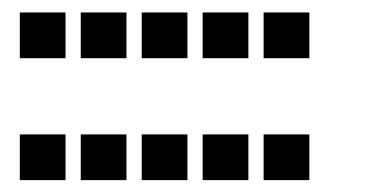

<svg xmlns="http://www.w3.org/2000/svg" viewBox="-20 -508 640 315"><path d="M13.5 -487.5Q12.5 -487.5 12.5 -487.5Q12.5 -487.5 12.5 -486.5V-413.5Q12.5 -412.5 12.5 -412.5Q12.5 -412.5 13.5 -412.5H86.5Q87.5 -412.5 87.5 -412.5Q87.5 -412.5 87.5 -413.5V-486.5Q87.5 -487.5 87.5 -487.5Q87.5 -487.5 86.5 -487.5ZM113.5 -487.5Q112.5 -487.5 112.5 -487.5Q112.5 -487.5 112.5 -486.5V-413.5Q112.5 -412.5 112.5 -412.5Q112.5 -412.5 113.5 -412.5H186.5Q187.5 -412.5 187.5 -412.5Q187.5 -412.5 187.5 -413.5V-486.5Q187.5 -487.5 187.5 -487.5Q187.5 -487.5 186.5 -487.5ZM213.5 -487.5Q212.5 -487.5 212.5 -487.5Q212.5 -487.5 212.5 -486.5V-413.5Q212.5 -412.5 212.5 -412.5Q212.5 -412.5 213.5 -412.5H286.5Q287.5 -412.5 287.5 -412.5Q287.5 -412.5 287.5 -413.5V-486.5Q287.5 -487.5 287.5 -487.5Q287.5 -487.5 286.5 -487.5ZM313.5 -487.5Q312.5 -487.5 312.5 -487.5Q312.5 -487.5 312.5 -486.5V-413.5Q312.5 -412.5 312.5 -412.5Q312.5 -412.5 313.5 -412.5H386.5Q387.5 -412.5 387.5 -412.5Q387.5 -412.5 387.5 -413.5V-486.5Q387.5 -487.5 387.5 -487.5Q387.5 -487.5 386.5 -487.5ZM413.5 -487.5Q412.5 -487.5 412.5 -487.5Q412.5 -487.5 412.5 -486.5V-413.5Q412.5 -412.5 412.5 -412.5Q412.5 -412.5 413.5 -412.5H486.5Q487.5 -412.5 487.5 -412.5Q487.5 -412.5 487.5 -413.5V-486.5Q487.5 -487.5 487.5 -487.5Q487.5 -487.5 486.5 -487.5ZM13.5 -287.5Q12.5 -287.5 12.5 -287.5Q12.5 -287.5 12.5 -286.5V-213.5Q12.5 -212.5 12.5 -212.5Q12.5 -212.5 13.5 -212.5H86.5Q87.5 -212.5 87.5 -212.5Q87.5 -212.5 87.5 -213.5V-286.5Q87.5 -287.5 87.5 -287.5Q87.5 -287.5 86.5 -287.5ZM113.5 -287.5Q112.5 -287.5 112.5 -287.5Q112.5 -287.5 112.5 -286.5V-213.5Q112.5 -212.5 112.5 -212.5Q112.5 -212.5 113.5 -212.5H186.5Q187.5 -212.5 187.5 -212.5Q187.5 -212.5 187.5 -213.5V-286.5Q187.5 -287.5 187.5 -287.5Q187.5 -287.5 186.5 -287.5ZM213.5 -287.5Q212.5 -287.5 212.5 -287.5Q212.5 -287.5 212.5 -286.5V-213.5Q212.5 -212.5 212.5 -212.5Q212.5 -212.5 213.5 -212.5H286.5Q287.5 -212.5 287.5 -212.5Q287.5 -212.5 287.5 -213.5V-286.5Q287.5 -287.5 287.5 -287.5Q287.5 -287.5 286.5 -287.5ZM313.5 -287.5Q312.5 -287.5 312.5 -287.5Q312.5 -287.5 312.5 -286.5V-213.5Q312.5 -212.5 312.5 -212.5Q312.5 -212.5 313.5 -212.5H386.5Q387.5 -212.5 387.5 -212.5Q387.5 -212.5 387.5 -213.5V-286.5Q387.5 -287.5 387.5 -287.5Q387.5 -287.5 386.5 -287.5ZM413.5 -287.5Q412.5 -287.5 412.5 -287.5Q412.5 -287.5 412.5 -286.5V-213.5Q412.5 -212.5 412.5 -212.5Q412.5 -212.5 413.5 -212.5H486.5Q487.5 -212.5 487.5 -212.5Q487.5 -212.5 487.5 -213.5V-286.5Q487.5 -287.5 487.5 -287.5Q487.5 -287.5 486.5 -287.5Z"/></svg>

Font: Doto Black
Style: Regular
Weight: 900
Monospace: yes
Version: Version 1.000